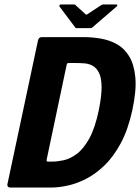

<svg xmlns="http://www.w3.org/2000/svg" viewBox="-20 -839 627 859"><path d="M572 -346Q553 -259 520.5 -198.5Q488 -138 447.5 -99Q407 -60 364.5 -38.5Q322 -17 282 -8.5Q242 0 211 0H25Q19 0 15.5 -4Q12 -8 13 -14L150 -658Q153 -673 168 -673H354Q391 -673 430 -666.5Q469 -660 502.5 -641.5Q536 -623 558 -587Q580 -551 585.5 -492.5Q591 -434 572 -346ZM422 -346Q435 -410 434.5 -450.5Q434 -491 423 -513Q412 -535 395 -544.5Q378 -554 358.5 -555.5Q339 -557 322 -557H292Q283 -557 281.5 -556Q280 -555 278 -548L189 -126Q188 -119 189 -117.5Q190 -116 196 -116H213Q236 -116 264.5 -122Q293 -128 323 -150Q353 -172 379 -218.5Q405 -265 422 -346ZM323 -713Q317 -713 316 -717L246 -810Q245 -813 246.5 -816Q248 -819 252 -819H311Q317 -819 319 -815L362 -776Q365 -771 372 -776L431 -815Q437 -819 441 -819H500Q505 -819 505 -816Q505 -813 502 -810L394 -717Q390 -713 385 -713Z"/></svg>

Font: Glory Thin ExtraBold
Style: Italic
Weight: 800
Italic angle: -12°
Version: Version 1.011